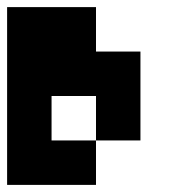

<svg xmlns="http://www.w3.org/2000/svg" viewBox="-20 -520 540 540"><path d="M125 -125H250V0H0V-500H250V-375H375V-125H250V-250H125Z"/></svg>

Font: Tiny5
Style: Regular
Weight: 400
Designer: Stefan Schmidt
Foundry: Made with Bits'n'Picas by Kreative Software
Version: Version 1.002; ttfautohint (v1.8.4.7-5d5b)